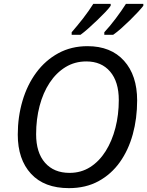

<svg xmlns="http://www.w3.org/2000/svg" viewBox="-20 -964 762 994"><path d="M337 10Q209 10 140.5 -64.5Q72 -139 72 -267Q72 -359 96.5 -442Q121 -525 168 -588.5Q215 -652 282 -688.5Q349 -725 433 -725Q554 -725 622 -649.5Q690 -574 690 -444Q690 -351 667.5 -269Q645 -187 600.5 -124.5Q556 -62 490 -26Q424 10 337 10ZM340 -69Q400 -69 447 -99Q494 -129 527 -181.5Q560 -234 577.5 -302Q595 -370 595 -446Q595 -541 550 -593.5Q505 -646 427 -646Q367 -646 319 -616.5Q271 -587 237 -535.5Q203 -484 185 -415.5Q167 -347 167 -269Q167 -174 213 -121.5Q259 -69 340 -69ZM351 -784V-797Q363 -811 378.5 -829.5Q394 -848 409.5 -868Q425 -888 439 -908Q453 -928 463 -944H553V-934Q544 -921 525 -901Q506 -881 483.5 -859.5Q461 -838 438 -817.5Q415 -797 397 -784ZM520 -797Q533 -811 548.5 -829.5Q564 -848 579 -868Q594 -888 608 -908Q622 -928 632 -944H722V-934Q712 -921 693.5 -901Q675 -881 653 -859.5Q631 -838 608 -817.5Q585 -797 566 -784H520Z"/></svg>

Font: BC Sans
Style: Italic
Weight: 400
Italic angle: -12°
Designer: Monotype Design Team
Designer: Province of B.C.
Foundry: Monotype Imaging Inc.
Version: Version 2.000;GOOG;noto-source:20170915:90ef993387c0